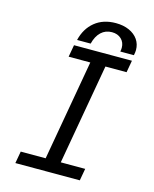

<svg xmlns="http://www.w3.org/2000/svg" viewBox="-132 -993 863 1079"><g transform="rotate(15 300.0 -453.0)"><path d="M76 -70H221L324 -655H198L210.5 -725H547.5L535 -655H412L309 -70H451L438.5 0H63.5ZM406.5 -906Q450.5 -906 484 -891Q517.5 -876 535.8 -849.5Q554 -823 554 -789Q554 -775.5 550 -758H471Q473.5 -770.5 473.5 -780Q473.5 -811.5 452.8 -831.2Q432 -851 398 -851Q361 -851 335.2 -826.8Q309.5 -802.5 298.5 -758H219.5Q236 -827 284.5 -866.5Q333 -906 406.5 -906Z"/></g></svg>

Font: JuliaMono
Style: Italic
Weight: 400
Italic angle: -9°
Monospace: yes
Designer: cormullion
Foundry: corm
Version: Version 0.057; ttfautohint (v1.8.4)